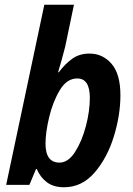

<svg xmlns="http://www.w3.org/2000/svg" viewBox="-20 -780 560 810"><path d="M488 -378Q488 -468 450.5 -511Q413 -554 358 -554Q315 -554 284.5 -532Q254 -510 228 -475H225Q232 -497 240.5 -528.5Q249 -560 255 -583L292 -760H167L6 0H104L132 -67H135Q150 -32 178 -11Q206 10 250 10Q326 10 379.5 -52.5Q433 -115 460.5 -205Q488 -295 488 -378ZM172 -174Q172 -221 187.5 -286Q203 -351 232.5 -400Q262 -449 306 -449Q359 -449 359 -367Q359 -312 342.5 -248.5Q326 -185 297 -139.5Q268 -94 231 -94Q172 -94 172 -174Z"/></svg>

Font: Noto Sans UI SemiCondensed
Style: Bold Italic
Weight: 700
Width: 4
Designer: Monotype Design Team
Foundry: Monotype Imaging Inc.
Version: 1.001